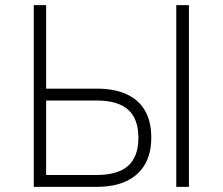

<svg xmlns="http://www.w3.org/2000/svg" viewBox="-20 -725 864 745"><path d="M111 0V-705H159V-381H357Q424 -381 471 -359.5Q518 -338 542.5 -296Q567 -254 567 -191Q567 -129 542 -86.5Q517 -44 470 -22Q423 0 356 0ZM159 -46H354Q437 -46 477 -81.5Q517 -117 517 -190Q517 -265 476.5 -300Q436 -335 355 -335H159ZM664 0V-705H713V0Z"/></svg>

Font: Nunito Sans 7pt SemiCondensed ExtraLight
Style: Regular
Weight: 250
Width: 4
Designer: Vernon Adams
Foundry: Vernon Adams
Version: Version 3.101;gftools[0.9.27]